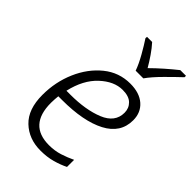

<svg xmlns="http://www.w3.org/2000/svg" viewBox="-230 -855 955 955"><g transform="rotate(45 247.5 -377.5)"><path d="M244 10Q290 10 327.5 -0.5Q365 -11 395 -26V-76Q364 -61 329.5 -50Q295 -39 255 -39Q113 -39 113 -195Q113 -208 114 -221Q115 -234 116 -244H142Q292 -244 378 -289Q464 -334 464 -423Q464 -477 427 -509.5Q390 -542 325 -542Q246 -542 185 -492.5Q124 -443 89.5 -363.5Q55 -284 55 -193Q55 -92 108.5 -41Q162 10 244 10ZM125 -292Q147 -388 203.5 -440.5Q260 -493 320 -493Q364 -493 385.5 -472Q407 -451 407 -419Q407 -352 333.5 -322Q260 -292 152 -292ZM298 -606H352Q375 -639 419.5 -683.5Q464 -728 493 -755V-765H453Q424 -742 391.5 -713.5Q359 -685 331 -657Q315 -685 295 -714Q275 -743 255 -765H219L218 -755Q238 -725 262 -682.5Q286 -640 298 -606Z"/></g></svg>

Font: Noto Sans UI Light
Style: Italic
Weight: 300
Italic angle: -12°
Designer: Monotype Design Team
Foundry: Monotype Imaging Inc.
Version: Version 1.901